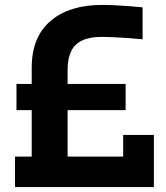

<svg xmlns="http://www.w3.org/2000/svg" viewBox="-20 -761 676 781"><path d="M109 0V-485.5Q109 -610.5 185.6 -675.8Q262.2 -741 395.2 -741Q417.8 -741 449 -739.5Q480.2 -738 510.6 -735.6Q541 -733.2 560 -731V-601Q541 -603.2 509.6 -605.6Q478.2 -608 446.6 -609.5Q415 -611 394.8 -611Q344.8 -611 313.9 -596.2Q283 -581.5 269 -551.9Q255 -522.2 255 -478.5V0ZM41 0V-124H517V0ZM47 -313V-419.5H491V-313ZM481 0V-212H606V0Z"/></svg>

Font: SVN-Sora Variable
Style: Regular
Weight: 400
Designer: Jonathan Barnbrook, Julián Moncada
Foundry: Barnbrook Fonts
Version: Version 2.000 - Viet hoa boi STYLEno.1 Fonts